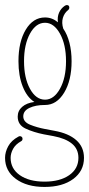

<svg xmlns="http://www.w3.org/2000/svg" viewBox="-25 -552 352 759"><path d="M153 -137H152Q116 -137 91.5 -125.5Q67 -114 67 -92Q67 -70 94 -59Q121 -48 153 -42L190 -35Q246 -25 276.5 2Q307 29 307 72Q307 124 264.5 155.5Q222 187 151 187Q81 187 38 155.5Q-5 124 -5 72Q-5 49 7.5 26Q20 3 48 -12Q53 -15 58.5 -12.5Q64 -10 64 -3Q64 3 59 6Q37 18 27 36Q17 54 17 72Q17 115 53.5 140.5Q90 166 151 166Q212 166 248.5 140.5Q285 115 285 72Q285 37 259.5 16Q234 -5 186 -14L148 -21Q108 -29 76.5 -43.5Q45 -58 45 -91Q45 -114 62.5 -129.5Q80 -145 111 -149Q82 -167 65 -209.5Q48 -252 48 -310Q48 -387 77 -435Q106 -483 153 -483Q181 -483 204 -464Q201 -485 208.5 -502Q216 -519 231 -529Q236 -532 239 -532Q249 -532 249 -522Q249 -516 244 -512Q229 -500 223.5 -481Q218 -462 225 -439Q241 -416 249.5 -383Q258 -350 258 -310Q258 -234 228.5 -185.5Q199 -137 153 -137ZM153 -158Q188 -158 212 -201Q236 -244 236 -310Q236 -376 212 -419Q188 -462 153 -462Q117 -462 93.5 -419Q70 -376 70 -310Q70 -244 93.5 -201Q117 -158 153 -158Z"/></svg>

Font: Zen Loop
Style: Regular
Weight: 400
Designer: Yoshimichi Ohira
Foundry: A-1 Corp ZenFonts
Version: Version 1.000; ttfautohint (v1.8.3)